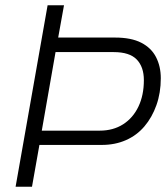

<svg xmlns="http://www.w3.org/2000/svg" viewBox="-20 -706 637 726"><path d="M39 0 160 -686H222L200 -564H415Q476 -564 514 -544.5Q552 -525 570 -490Q588 -455 588 -410Q588 -355 571.5 -308.5Q555 -262 526 -228Q497 -194 456 -176Q415 -158 365 -158H129L101 0ZM138 -212H357Q408 -212 445.5 -236Q483 -260 503.5 -303Q524 -346 524 -403Q524 -453 497 -481Q470 -509 410 -509H190Z"/></svg>

Font: Archivo SemiCondensed ExtraLight
Style: Italic
Weight: 250
Width: 4
Italic angle: -10°
Designer: Hector Gatti
Foundry: Omnibus-Type
Version: Version 2.001